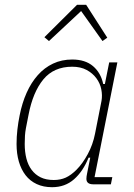

<svg xmlns="http://www.w3.org/2000/svg" viewBox="-20 -768 557 800"><path d="M369 0Q340 0 340 -23Q340 -32 343 -46L356 -111H349Q326 -54 288.5 -21Q251 12 197 12Q161 12 133 -1Q105 -14 86.5 -38Q68 -62 58.5 -95Q49 -128 49 -168Q49 -198 52.5 -228.5Q56 -259 62 -288Q72 -339 91 -381.5Q110 -424 137.5 -455Q165 -486 201 -503Q237 -520 281 -520Q335 -520 367.5 -492.5Q400 -465 410 -418H417L435 -508H469L374 -30H448L442 0ZM204 -18Q232 -18 254 -28Q276 -38 299 -61Q324 -86 345.5 -125.5Q367 -165 376 -211L403 -348Q407 -371 402 -396Q397 -421 381.5 -442Q366 -463 341 -476.5Q316 -490 281 -490Q204 -490 160.5 -437Q117 -384 99 -290L88 -234Q85 -218 84 -202.5Q83 -187 83 -168Q83 -135 90 -107.5Q97 -80 112 -60Q127 -40 149.5 -29Q172 -18 204 -18ZM339 -748 427 -611 407 -597 318 -722 184 -597 165 -613 301 -748Z"/></svg>

Font: IBM Plex Sans Cond ExtLt
Style: Italic
Weight: 200
Width: 3
Italic angle: -11°
Designer: Mike Abbink, Paul van der Laan, Pieter van Rosmalen
Foundry: Bold Monday
Version: Version 1.3